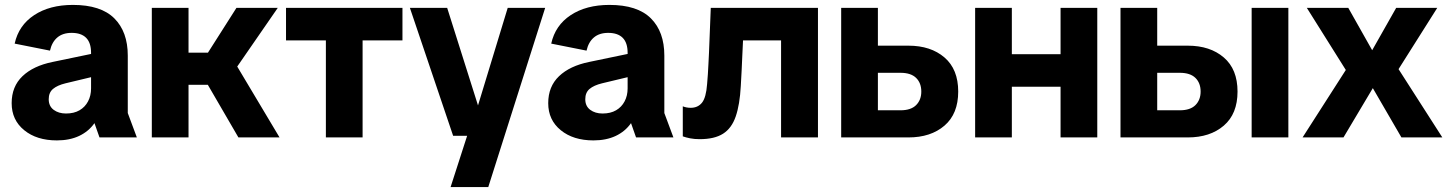

<svg xmlns="http://www.w3.org/2000/svg" viewBox="-20 -554 5844 774"><path d="M209.3 12Q127.9 12 77.5 -29.2Q27 -70.3 27 -138.1Q27 -205.2 70.6 -246.8Q114.1 -288.4 192.1 -304.3L396.1 -346.7V-254.6L243.8 -218.1Q211.1 -210.1 193.7 -195.5Q176.4 -180.9 176.4 -153.9Q176.4 -126.1 196.4 -111.2Q216.4 -96.4 246 -96.4Q278.2 -96.4 300.5 -109.4Q322.8 -122.3 334.9 -145.3Q347.1 -168.3 347.1 -197.7V-341.1Q347.1 -381.5 327.3 -401.5Q307.4 -421.5 268.8 -421.5Q233 -421.5 211.1 -402.9Q189.2 -384.3 181.5 -349.9L39.1 -378.2Q55.3 -451.9 117.7 -493Q180.1 -534.2 273.8 -534.2Q386.6 -534.2 440.9 -480Q495.1 -425.9 495.1 -329.8V-98.3L531.7 0H381.1L360.8 -57.6Q337.3 -24.1 299 -6Q260.7 12 209.3 12Z M941.1 0 778.7 -279.4 933.1 -522.2H1099.7L904.5 -239.6L890.6 -362.3L1106.9 0ZM592 0V-522.2H740V0ZM653.5 -212.1V-341.7H854.7V-212.1Z M1293.7 0V-492.2H1441.7V0ZM1133 -391.1V-522.2H1602.4V-391.1Z M1796.5 200 1876.2 -47 1890 -73.4 2026.7 -522.2H2177.7L1948.4 200ZM1806.7 -6.5 1632.4 -522.2H1782.7L1910.8 -116.9H1953.1L1937.7 -6.5Z M2372.3 12Q2290.9 12 2240.5 -29.2Q2190 -70.3 2190 -138.1Q2190 -205.2 2233.6 -246.8Q2277.1 -288.4 2355.1 -304.3L2559.1 -346.7V-254.6L2406.8 -218.1Q2374.1 -210.1 2356.7 -195.5Q2339.4 -180.9 2339.4 -153.9Q2339.4 -126.1 2359.4 -111.2Q2379.4 -96.4 2409 -96.4Q2441.2 -96.4 2463.5 -109.4Q2485.8 -122.3 2497.9 -145.3Q2510.1 -168.3 2510.1 -197.7V-341.1Q2510.1 -381.5 2490.3 -401.5Q2470.4 -421.5 2431.8 -421.5Q2396 -421.5 2374.1 -402.9Q2352.2 -384.3 2344.5 -349.9L2202.1 -378.2Q2218.3 -451.9 2280.7 -493Q2343.1 -534.2 2436.8 -534.2Q2549.6 -534.2 2603.9 -480Q2658.1 -425.9 2658.1 -329.8V-98.3L2694.7 0H2544.1L2523.8 -57.6Q2500.3 -24.1 2462 -6Q2423.7 12 2372.3 12Z M2800.5 7Q2779.1 7 2762 3.6Q2744.8 0.1 2732.5 -4.3V-125.4Q2739.8 -122.4 2747.9 -120.9Q2756.1 -119.4 2764.3 -119.4Q2793.4 -119.4 2810 -140.1Q2826.5 -160.8 2830.5 -215Q2832.5 -234.7 2833.6 -255.1Q2834.8 -275.5 2835.9 -296.5Q2837.1 -317.5 2838.1 -340.5L2845.3 -522.2H3277.4V0H3128.7V-484.1L3183.9 -391.1H2896.4L2979.7 -484.1L2972.4 -329Q2971.1 -297.1 2969.7 -269.5Q2968.3 -241.9 2966.3 -207.1Q2962.3 -132.1 2945.9 -84.6Q2929.6 -37.1 2895 -15.1Q2860.4 7 2800.5 7Z M3371 0V-522.2H3519V-369.9H3642Q3732.2 -369.9 3787.5 -322.3Q3842.8 -274.8 3842.8 -184.9Q3842.8 -95.1 3787.5 -47.6Q3732.2 0 3642 0ZM3519 -109.4H3610.2Q3652 -109.4 3673 -130.2Q3694 -151.1 3694 -184.9Q3694 -219.5 3673 -240Q3652 -260.5 3610.2 -260.5H3519Z M4255.4 0V-522.2H4403.4V0ZM3911 0V-522.2H4059V0ZM4003.3 -204.3V-335.4H4310.5V-204.3Z M4497 0V-522.2H4645V-369.9H4768Q4858.2 -369.9 4913.5 -322.3Q4968.8 -274.8 4968.8 -184.9Q4968.8 -95.1 4913.5 -47.6Q4858.2 0 4768 0ZM4645 -109.4H4736.2Q4778 -109.4 4799 -130.2Q4820 -151.1 4820 -184.9Q4820 -219.5 4799 -240Q4778 -260.5 4736.2 -260.5H4645ZM5025.7 0V-522.2H5173.7V0Z M5231 0 5405.3 -271.9 5248.2 -522.2H5415.3L5511.6 -351.5L5608.3 -522.2H5773.9L5617.9 -275.3L5794.4 0H5629.5L5514.2 -198.7L5395.9 0Z"/></svg>

Font: TikTok Sans Light
Style: Regular
Weight: 300
Version: Version 4.000